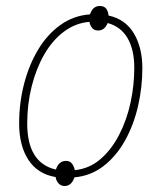

<svg xmlns="http://www.w3.org/2000/svg" viewBox="-20 -585 543 642"><path d="M44 -172Q44 -241 60.5 -304.5Q77 -368 107.5 -419Q138 -470 182 -501.5Q226 -533 281 -537Q290 -565 314 -565Q340 -565 343 -533Q399 -521 427.5 -473.5Q456 -426 456 -357Q456 -293 441.5 -230Q427 -167 398 -115Q369 -63 326.5 -30Q284 3 229 8Q219 37 196 37Q184 37 176 28.5Q168 20 166 7Q106 -3 75 -50.5Q44 -98 44 -172ZM71 -172Q71 -40 167 -18Q176 -47 201 -47Q214 -47 221 -37.5Q228 -28 230 -16Q279 -21 316 -53Q353 -85 378.5 -134.5Q404 -184 416.5 -242Q429 -300 429 -358Q429 -419 406.5 -457.5Q384 -496 340 -508Q330 -483 308 -483Q295 -483 288 -491.5Q281 -500 279 -512Q232 -508 193.5 -479Q155 -450 128 -403Q101 -356 86 -296.5Q71 -237 71 -172Z"/></svg>

Font: Noto Sans SemiCondensed Thin
Style: Italic
Weight: 100
Width: 4
Italic angle: -12°
Designer: Monotype Design Team
Foundry: Monotype Imaging Inc.
Version: Version 2.013; ttfautohint (v1.8.4.7-5d5b)